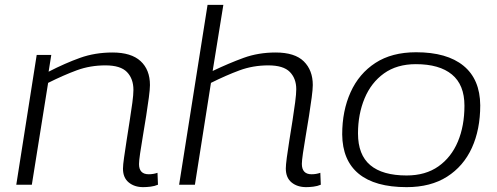

<svg xmlns="http://www.w3.org/2000/svg" viewBox="-20 -760 2044 790"><path d="M131 -534H191L180 -465Q248 -500 309.5 -522Q371 -544 443 -544Q520 -544 558.5 -508.5Q597 -473 597 -410Q597 -393 592.5 -359Q588 -325 581.5 -283.5Q575 -242 568 -201Q561 -160 556.5 -129Q552 -98 552 -85Q552 -43 592 -43Q611 -43 628 -49L630 0Q616 6 599.5 8Q583 10 569 10Q533 10 509.5 -9.5Q486 -29 486 -66Q486 -81 490.5 -112Q495 -143 501 -182.5Q507 -222 513.5 -262.5Q520 -303 524.5 -337Q529 -371 529 -390Q529 -436 502.5 -463.5Q476 -491 414 -491Q351 -491 296.5 -471Q242 -451 178 -419L111 0H47Z M1222 -86Q1222 -43 1262 -43Q1281 -43 1298 -49L1300 0Q1286 6 1269.5 8Q1253 10 1240 10Q1203 10 1179.5 -9.5Q1156 -29 1156 -67Q1156 -80 1160 -111Q1164 -142 1170.5 -182Q1177 -222 1183.5 -263.5Q1190 -305 1194.5 -339.5Q1199 -374 1199 -393Q1199 -437 1172.5 -464Q1146 -491 1084 -491Q1021 -491 965.5 -470.5Q910 -450 848 -419L782 0H717L834 -740H899L855 -468Q922 -500 982.5 -522Q1043 -544 1114 -544Q1193 -544 1230 -507.5Q1267 -471 1267 -410Q1267 -393 1262.5 -359Q1258 -325 1251.5 -283.5Q1245 -242 1238 -201.5Q1231 -161 1226.5 -129.5Q1222 -98 1222 -86Z M1653 10Q1523 10 1456 -45Q1389 -100 1388 -207Q1388 -304 1422.5 -380.5Q1457 -457 1524.5 -501Q1592 -545 1692 -545Q1819 -545 1887 -489.5Q1955 -434 1956 -327Q1956 -227 1921.5 -151.5Q1887 -76 1819.5 -33Q1752 10 1653 10ZM1653 -38Q1731 -38 1784 -75.5Q1837 -113 1864 -177.5Q1891 -242 1891 -325Q1891 -411 1839.5 -453.5Q1788 -496 1691 -496Q1613 -496 1560 -458Q1507 -420 1480 -355Q1453 -290 1453 -211Q1453 -123 1503.5 -80.5Q1554 -38 1653 -38Z"/></svg>

Font: Georama Expanded Light
Style: Italic
Weight: 300
Width: 7
Italic angle: -9°
Designer: Jean-Baptiste Levee
Foundry: Production Type
Version: Version 1.000